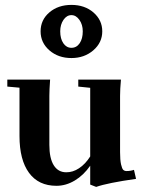

<svg xmlns="http://www.w3.org/2000/svg" viewBox="-20 -733 574 769"><path d="M266.1 -500.5Q213.4 -500.5 178 -531.2Q142.6 -562 142.6 -607.4Q142.6 -653.3 177.7 -683.3Q212.9 -713.4 266.1 -713.4Q319.3 -713.4 354.5 -682.9Q389.6 -652.3 389.6 -607.4Q389.6 -562.5 353.8 -531.5Q317.9 -500.5 266.1 -500.5ZM266.1 -541.5Q286.6 -541.5 299.1 -559.8Q311.5 -578.1 311.5 -607.4Q311.5 -634.3 298.1 -653.3Q284.7 -672.4 266.1 -672.4Q247.1 -672.4 234.1 -653.3Q221.2 -634.3 221.2 -607.4Q221.2 -578.1 233.6 -559.8Q246.1 -541.5 266.1 -541.5ZM206.1 11.2Q134.3 11.2 96.2 -40.8Q58.1 -92.8 58.1 -188V-381.8L9.3 -386.2V-414.1H180.7Q177.7 -373 177.7 -349.1V-152.8Q177.7 -99.1 195.3 -71Q212.9 -43 245.1 -43Q271.5 -42.5 296.6 -59.1Q321.8 -75.7 341.3 -106.4V-381.3L293.5 -386.2V-414.1H464.4Q460.9 -376 460.9 -349.1V-123.5Q460.9 -92.3 464.8 -74.7Q468.8 -57.1 473.9 -52.5Q479 -47.9 486.8 -47.9Q502.4 -47.9 516.6 -52.7L524.9 -16.6Q411.1 -0.5 365.2 15.6L341.3 6.3V-69.3Q314.9 -31.2 279.5 -10Q244.1 11.2 206.1 11.2Z"/></svg>

Font: Elstob 18pt
Style: Bold
Weight: 700
Designer: Peter S. Baker
Version: Version 1.015